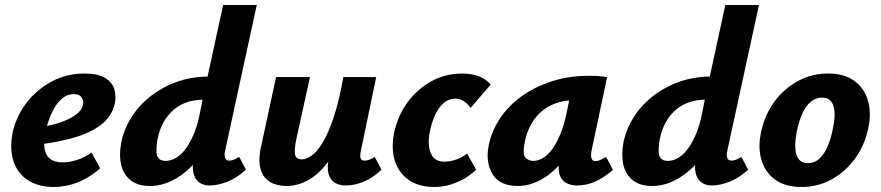

<svg xmlns="http://www.w3.org/2000/svg" viewBox="-20 -731 3510 765"><path d="M195 14Q132 14 90.5 -13.5Q49 -41 33.5 -89.5Q18 -138 30 -201Q44 -267 85 -320.5Q126 -374 185.5 -406Q245 -438 316 -438Q368 -438 397 -421.5Q426 -405 435 -377Q444 -349 437 -317Q425 -266 382 -233.5Q339 -201 276 -183Q213 -165 141 -156L136 -223Q179 -230 216.5 -242Q254 -254 279.5 -272Q305 -290 310 -311Q313 -321 310.5 -331.5Q308 -342 299.5 -349Q291 -356 274 -356Q246 -356 223.5 -335Q201 -314 186 -281Q171 -248 162 -209Q154 -172 157 -143.5Q160 -115 178 -99.5Q196 -84 232 -84Q256 -84 286 -93.5Q316 -103 345 -123L379 -60Q350 -35 318.5 -18Q287 -1 255.5 6.5Q224 14 195 14Z M577 10Q530 10 501.5 -12Q473 -34 463.5 -71.5Q454 -109 462 -157Q471 -210 500.5 -258.5Q530 -307 575.5 -344Q621 -381 679.5 -403Q738 -425 807 -426L869 -711H1003L877 -131Q873 -113 876.5 -102Q880 -91 894 -91Q901 -91 910 -94Q919 -97 933 -106L960 -55Q924 -22 886 -7Q848 8 815 8Q789 8 772 -5.5Q755 -19 750 -45.5Q745 -72 753 -110L782 -246L851 -277Q835 -210 807 -157Q779 -104 742 -67Q705 -30 663 -10Q621 10 577 10ZM640 -90Q663 -90 684 -103.5Q705 -117 722.5 -142Q740 -167 754 -201.5Q768 -236 776 -278L796 -377L864 -334H793Q750 -334 717.5 -321Q685 -308 661.5 -284Q638 -260 624 -228.5Q610 -197 605 -160Q603 -141 603.5 -125Q604 -109 612.5 -99.5Q621 -90 640 -90Z M1122 10Q1096 10 1073 2Q1050 -6 1035 -24Q1020 -42 1015 -73Q1010 -104 1021 -151L1080 -424H1215L1161 -178Q1153 -142 1155 -119Q1157 -96 1183 -96Q1201 -96 1222.5 -111.5Q1244 -127 1266.5 -164.5Q1289 -202 1310 -265Q1331 -328 1348 -424H1411Q1387 -299 1354.5 -215Q1322 -131 1284 -82Q1246 -33 1205 -11.5Q1164 10 1122 10ZM1358 8Q1332 8 1314 -3Q1296 -14 1289 -38.5Q1282 -63 1291 -103L1357 -424H1479L1418 -131Q1414 -111 1416.5 -101Q1419 -91 1433 -91Q1441 -91 1450 -94Q1459 -97 1473 -106L1500 -55Q1466 -22 1429 -7Q1392 8 1358 8Z M1710 14Q1650 14 1609.5 -13.5Q1569 -41 1553.5 -89.5Q1538 -138 1550 -201Q1564 -268 1602.5 -321.5Q1641 -375 1697.5 -406.5Q1754 -438 1821 -438Q1859 -438 1888 -427Q1917 -416 1935 -394L1855 -301Q1843 -318 1827.5 -328Q1812 -338 1795 -338Q1767 -338 1746.5 -319.5Q1726 -301 1713 -271.5Q1700 -242 1693 -209Q1682 -154 1696.5 -120.5Q1711 -87 1749 -87Q1776 -87 1799.5 -96Q1823 -105 1841 -119L1877 -55Q1846 -24 1801.5 -5Q1757 14 1710 14Z M2043 10Q1971 10 1942.5 -37Q1914 -84 1927 -151Q1938 -207 1971 -257.5Q2004 -308 2057 -346.5Q2110 -385 2178.5 -407Q2247 -429 2328 -429Q2353 -429 2369 -427.5Q2385 -426 2399 -424L2337 -131Q2329 -89 2353 -89Q2361 -89 2371.5 -93.5Q2382 -98 2395 -106L2422 -54Q2385 -22 2350.5 -7Q2316 8 2279 8Q2254 8 2235 -2.5Q2216 -13 2209 -37.5Q2202 -62 2211 -103L2241 -246L2310 -277Q2295 -211 2267 -158Q2239 -105 2203 -67.5Q2167 -30 2126 -10Q2085 10 2043 10ZM2105 -90Q2126 -90 2146 -103Q2166 -116 2183 -140.5Q2200 -165 2214 -200Q2228 -235 2237 -278L2257 -377L2313 -327Q2303 -331 2293 -331.5Q2283 -332 2273 -332Q2227 -332 2191.5 -318.5Q2156 -305 2131 -281Q2106 -257 2090.5 -225Q2075 -193 2069 -154Q2062 -117 2073.5 -103.5Q2085 -90 2105 -90Z M2578 10Q2531 10 2502.5 -12Q2474 -34 2464.5 -71.5Q2455 -109 2463 -157Q2472 -210 2501.5 -258.5Q2531 -307 2576.5 -344Q2622 -381 2680.5 -403Q2739 -425 2808 -426L2870 -711H3004L2878 -131Q2874 -113 2877.5 -102Q2881 -91 2895 -91Q2902 -91 2911 -94Q2920 -97 2934 -106L2961 -55Q2925 -22 2887 -7Q2849 8 2816 8Q2790 8 2773 -5.5Q2756 -19 2751 -45.5Q2746 -72 2754 -110L2783 -246L2852 -277Q2836 -210 2808 -157Q2780 -104 2743 -67Q2706 -30 2664 -10Q2622 10 2578 10ZM2641 -90Q2664 -90 2685 -103.5Q2706 -117 2723.5 -142Q2741 -167 2755 -201.5Q2769 -236 2777 -278L2797 -377L2865 -334H2794Q2751 -334 2718.5 -321Q2686 -308 2662.5 -284Q2639 -260 2625 -228.5Q2611 -197 2606 -160Q2604 -141 2604.5 -125Q2605 -109 2613.5 -99.5Q2622 -90 2641 -90Z M3174 14Q3108 14 3068 -15.5Q3028 -45 3013.5 -95.5Q2999 -146 3013 -207Q3028 -276 3067 -328Q3106 -380 3161 -409Q3216 -438 3279 -438Q3343 -438 3383 -409.5Q3423 -381 3438 -331Q3453 -281 3439 -218Q3425 -152 3387 -99.5Q3349 -47 3294 -16.5Q3239 14 3174 14ZM3198 -81Q3226 -81 3245.5 -99.5Q3265 -118 3278.5 -150Q3292 -182 3299 -221Q3311 -277 3300.5 -309.5Q3290 -342 3256 -342Q3231 -342 3211 -326Q3191 -310 3177 -279Q3163 -248 3154 -204Q3143 -145 3154 -113Q3165 -81 3198 -81Z"/></svg>

Font: Ysabeau ExtraBold
Style: Italic
Weight: 800
Italic angle: -12°
Designer: Christian Thalmann (Catharsis Fonts)
Version: Version 2.002